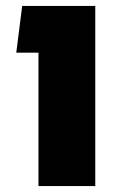

<svg xmlns="http://www.w3.org/2000/svg" viewBox="-20 -629 402 649"><path d="M110 0V-609H302V0ZM35 -451 55 -609H237V-451Z"/></svg>

Font: Noto Sans Hebrew Thin Black
Style: Regular
Weight: 900
Version: Version 3.001